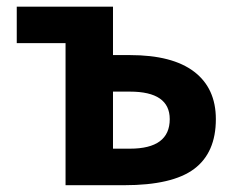

<svg xmlns="http://www.w3.org/2000/svg" viewBox="-20 -543 684 565"><path d="M312.5 -273.4V-105.5H362.3Q479.5 -105.5 479.5 -192.4Q479.5 -273.4 362.3 -273.4ZM172.9 -416H29.3V-523.4H312.5V-380.9H362.3Q487.3 -380.9 551.3 -332Q615.2 -283.2 615.2 -192.4Q615.2 -93.8 551.3 -45.9Q487.3 2 345.7 2H172.9Z"/></svg>

Font: Gen Shin Gothic Bold
Style: Bold
Weight: 700
Designer: [Source Han Sans]
Ryoko NISHIZUKA  (kana & ideographs); Paul D. Hunt (Latin, Greek & Cyrillic); Wenlong ZHANG  (bopomofo
Version: Version 1.002.20150607